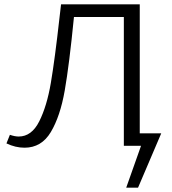

<svg xmlns="http://www.w3.org/2000/svg" viewBox="-20 -678 802 893"><path d="M622 195H567L636 0H556V-599H324Q302 -376 281 -256.5Q260 -137 216.5 -64Q173 9 94 9Q52 9 10 -11L26 -51Q49 -43 67 -43Q127 -43 162.5 -113.5Q198 -184 216.5 -292.5Q235 -401 257 -598L264 -658H630V-58H730Z"/></svg>

Font: Ysabeau
Style: Regular
Weight: 400
Designer: Christian Thalmann (Catharsis Fonts)
Version: Version 0.003